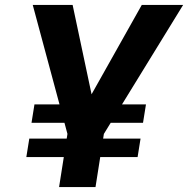

<svg xmlns="http://www.w3.org/2000/svg" viewBox="-20 -760 764 780"><path d="M108 -261 120 -336H573L561 -261ZM87 -122 99 -197H551L539 -122ZM220 0 254 -216 113 -740H275L352 -377L556 -740H724L402 -216L368 0Z"/></svg>

Font: Exo Thin
Style: Bold Italic
Weight: 700
Italic angle: -9°
Version: Version 2.000